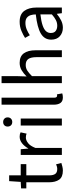

<svg xmlns="http://www.w3.org/2000/svg" viewBox="822 -1658 849 2534"><g transform="rotate(-90 1247.0 -391.5)"><path d="M262.2 13.2Q175.8 13.2 141.8 -36.6Q107.9 -86.4 107.9 -168V-469.2H26.9V-538.1L112.8 -543L123 -695.8H199.2V-543H347.2V-469.2H199.2V-165Q199.2 -115.7 217.5 -88.4Q235.8 -61 283.2 -61Q297.9 -61 314.7 -65.4Q331.5 -69.8 345.2 -76.2L362.8 -6.8Q339.8 0.5 313.7 6.8Q287.6 13.2 262.2 13.2Z M468.8 0V-543H543.9L552.7 -443.8H555.2Q583.5 -495.6 623.8 -526.4Q664.1 -557.1 709 -557.1Q744.1 -557.1 767.1 -544.9L750 -465.8Q736.3 -470.7 725.3 -472.9Q714.4 -475.1 696.8 -475.1Q663.1 -475.1 625.5 -446.5Q587.9 -418 561 -349.1V0Z M856.9 0V-543H949.2V0ZM903.3 -654.8Q876 -654.8 859.6 -671.6Q843.3 -688.5 843.3 -715.8Q843.3 -742.2 859.6 -758.5Q876 -774.9 903.3 -774.9Q930.2 -774.9 947.3 -758.5Q964.4 -742.2 964.4 -715.8Q964.4 -688.5 947.3 -671.6Q930.2 -654.8 903.3 -654.8Z M1228 13.2Q1177.2 13.2 1154.5 -18.6Q1131.8 -50.3 1131.8 -107.9V-795.9H1224.1V-102.1Q1224.1 -81.1 1231.4 -72Q1238.8 -63 1249 -63Q1252.9 -63 1256.8 -63.2Q1260.7 -63.5 1268.1 -64.9L1281.2 4.9Q1271.5 7.8 1259 10.5Q1246.6 13.2 1228 13.2Z M1416 0V-795.9H1508.3V-578.1L1504.4 -465.8Q1541.5 -503.4 1585.2 -530.3Q1628.9 -557.1 1684.1 -557.1Q1769.5 -557.1 1809.8 -502.2Q1850.1 -447.3 1850.1 -344.2V0H1759.3V-332Q1759.3 -408.7 1734.9 -442.9Q1710.4 -477.1 1656.2 -477.1Q1614.3 -477.1 1581.5 -456.1Q1548.8 -435.1 1508.3 -394V0Z M2147.9 13.2Q2080.1 13.2 2035.2 -27.1Q1990.2 -67.4 1990.2 -141.1Q1990.2 -229.5 2070.1 -277.1Q2149.9 -324.7 2323.2 -344.2Q2323.2 -378.9 2313.7 -410.4Q2304.2 -441.9 2280 -461.4Q2255.9 -481 2210.9 -481Q2164.1 -481 2122.3 -462.9Q2080.6 -444.8 2048.3 -422.9L2013.2 -485.8Q2049.8 -509.8 2105 -533.4Q2160.2 -557.1 2226.1 -557.1Q2325.7 -557.1 2369.9 -496.1Q2414.1 -435.1 2414.1 -334V0H2339.4L2331.1 -64.9H2328.1Q2289.1 -32.7 2243.7 -9.8Q2198.2 13.2 2147.9 13.2ZM2174.3 -61Q2213.4 -61 2248.3 -78.9Q2283.2 -96.7 2323.2 -131.8V-283.2Q2231.4 -272.5 2178 -253.9Q2124.5 -235.4 2101.3 -208.7Q2078.1 -182.1 2078.1 -147Q2078.1 -100.6 2106 -80.8Q2133.8 -61 2174.3 -61Z"/></g></svg>

Font: Source Han Sans CN
Style: Regular
Weight: 400
Designer: Ryoko NISHIZUKA  (kana, bopomofo & ideographs); Paul D. Hunt (Latin, Greek & Cyrillic); Sandoll Communications , Soo-you
Foundry: Adobe
Version: Version 2.004;hotconv 1.0.118;makeotfexe 2.5.65603